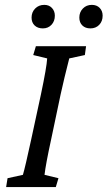

<svg xmlns="http://www.w3.org/2000/svg" viewBox="-20 -761 437 781"><path d="M154.3 -645.5Q133.3 -645.5 120.8 -657.5Q108.4 -669.4 108.4 -689.5Q108.4 -711.4 123 -726.3Q137.7 -741.2 160.2 -741.2Q179.7 -741.2 191.4 -728.5Q203.1 -715.8 203.1 -697.3Q203.1 -674.8 189.5 -660.2Q175.8 -645.5 154.3 -645.5ZM347.7 -645.5Q327.1 -645.5 314.9 -657.5Q302.7 -669.4 302.7 -689.5Q302.7 -711.4 317.1 -726.3Q331.5 -741.2 353.5 -741.2Q373.5 -741.2 385.5 -728.8Q397.5 -716.3 397.5 -697.3Q397.5 -674.3 383.5 -659.9Q369.6 -645.5 347.7 -645.5ZM4.9 0 10.7 -36.1 73.2 -49.8Q82.5 -81.1 106.4 -191.4L146.5 -377Q169.9 -487.8 171.9 -523.4L115.2 -537.1L126 -573.2H330.1L325.2 -537.1L261.7 -523.4Q260.7 -518.6 255.6 -499Q250.5 -479.5 242.7 -447Q234.9 -414.6 226.6 -377L187.5 -191.4Q166 -92.8 161.1 -49.8L217.8 -36.1L207 0Z"/></svg>

Font: Crimson Pro
Style: Italic
Weight: 400
Italic angle: -12°
Designer: Jacques Le Bailly
Foundry: Baron von Fonthausen
Version: Version 1.003